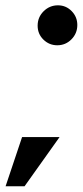

<svg xmlns="http://www.w3.org/2000/svg" viewBox="-84 -624 303 704"><path d="M126 -458Q96.5 -458 75.2 -478.8Q54 -499.5 54 -530Q54 -561 76 -582.8Q98 -604.5 128.5 -604.5Q158 -604.5 178.8 -583.2Q199.5 -562 199.5 -532.5Q199.5 -501.5 178 -479.8Q156.5 -458 126 -458ZM-63.5 59 -3 -121.5H134.5L6 59Z"/></svg>

Font: Anybody UltraCondensed Regular
Style: Bold Italic
Weight: 700
Width: 1
Italic angle: -10°
Designer: Tyler Finck
Foundry: Etcetera Type Company
Version: Version 1.010; ttfautohint (v1.8.3) -l 8 -r 50 -G 200 -x 14 